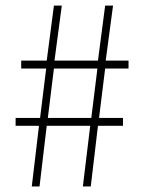

<svg xmlns="http://www.w3.org/2000/svg" viewBox="-20 -670 512 690"><path d="M94.2 0 120.1 -217.8H36.1V-246.1H124L146 -423.8H56.2V-452.1H147.9L173.8 -649.9H202.1L175.8 -452.1H332L357.9 -649.9H386.2L359.9 -452.1H441.9V-423.8H357.9L335.9 -246.1H421.9V-217.8H332L306.2 0H277.8L304.2 -217.8H147.9L122.1 0ZM151.9 -246.1H308.1L330.1 -423.8H173.8Z"/></svg>

Font: Source Sans 3 ExtraLight
Style: Regular
Weight: 200
Designer: Paul D. Hunt
Foundry: Adobe
Version: Version 3.052;hotconv 1.1.0;makeotfexe 2.6.0